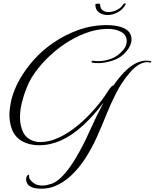

<svg xmlns="http://www.w3.org/2000/svg" viewBox="-20 -843 936 1162"><path d="M166 287Q151 279 144.5 267Q138 255 138 243Q138 228 145 220Q149 215 153.5 214.5Q158 214 156 219Q153 237 170.5 253.5Q188 270 203 275Q221 280 236 280Q251 280 265.5 276.5Q280 273 293 269Q332 254 370 210Q408 166 440 111Q482 41 522 -48.5Q562 -138 607 -223Q548 -144 481.5 -83Q415 -22 347 8Q318 21 284.5 28.5Q251 36 217 36Q183 36 151.5 27Q120 18 95 -1Q63 -27 50 -66.5Q37 -106 37 -148Q37 -171 40.5 -193.5Q44 -216 48 -236Q64 -301 100 -364Q136 -427 187 -483.5Q238 -540 301 -583Q374 -633 455.5 -662Q537 -691 625 -691Q650 -691 673.5 -688Q697 -685 716 -678Q748 -667 762 -648Q776 -629 776 -606Q776 -569 745 -532Q711 -492 662.5 -476.5Q614 -461 575 -461Q566 -461 558.5 -461.5Q551 -462 544 -463Q534 -464 534 -470Q534 -477 546 -475Q553 -474 561 -473.5Q569 -473 577 -473Q614 -473 655.5 -488.5Q697 -504 730 -546Q747 -568 747 -594Q747 -612 737.5 -628Q728 -644 705 -654Q671 -670 623 -668Q558 -666 492.5 -640.5Q427 -615 367 -574Q307 -533 257 -481.5Q207 -430 173 -376Q157 -350 140.5 -309.5Q124 -269 112.5 -222.5Q101 -176 101 -132Q101 -81 121 -41Q141 -1 192 13Q205 17 225 17Q250 17 280.5 9.5Q311 2 344 -14Q398 -40 451.5 -84.5Q505 -129 553 -184Q601 -239 636 -295Q656 -326 667 -326Q697 -370 730.5 -405Q764 -440 802 -460Q834 -476 865 -476Q879 -476 892 -473Q897 -472 895 -467.5Q893 -463 889 -464Q880 -467 870 -467Q846 -467 818 -450Q790 -433 762 -399Q718 -347 685.5 -284.5Q653 -222 625.5 -153.5Q598 -85 567.5 -16.5Q537 52 496 116Q459 173 412 218Q365 263 306 286Q272 299 228 299Q210 299 193.5 296Q177 293 166 287ZM557 -816Q557 -821 572 -821Q577 -821 581.5 -820Q586 -819 586 -816Q586 -792 601 -781Q616 -770 637 -770Q662 -770 688 -783Q714 -796 726 -817Q730 -822 736.5 -822.5Q743 -823 741 -818Q725 -786 693 -769Q661 -752 630 -752Q601 -752 579 -768Q557 -784 557 -816Z"/></svg>

Font: MonteCarlo
Style: Regular
Weight: 400
Designer: Robert E. Leuschke
Foundry: Robert E. Leuschke
Version: Version 1.010; ttfautohint (v1.8.3)